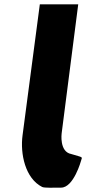

<svg xmlns="http://www.w3.org/2000/svg" viewBox="-20 -845 429 880"><path d="M162.5 -825 83.4 -225C71.9 -140 95.7 -27 173.4 12C183.7 17 228 15 260 15C318 15 351.7 -109 351.7 -109C357.3 -128 362.5 -122 306.8 -139C251.1 -149 262.6 -234 262.6 -234L338.5 -825Z"/></svg>

Font: Hussar Techniczny
Style: Bold 
Weight: 700
Foundry: Cannot Into Space Fonts
Version: Version 0.77